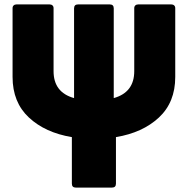

<svg xmlns="http://www.w3.org/2000/svg" viewBox="-20 -567 852 871"><path d="M496 -529V-122Q589 -148 589 -244V-530Q589 -538 594 -542.5Q599 -547 607 -547H757Q765 -547 770 -542.5Q775 -538 775 -530V-218Q775 -103 701 -34Q627 35 506 55V266Q506 284 488 284H324Q306 284 306 266V55Q185 35 111 -34Q37 -103 37 -218V-530Q37 -538 42 -542.5Q47 -547 55 -547H205Q213 -547 218 -542.5Q223 -538 223 -530V-244Q223 -148 316 -122V-529Q316 -547 334 -547H478Q496 -547 496 -529Z"/></svg>

Font: LINE Seed JP_TTF ExtraBold
Style: Regular
Weight: 800
Designer: LY Corporation & Fontrix & Fontworks
Version: Version 1.015